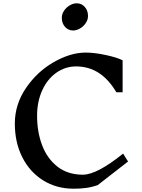

<svg xmlns="http://www.w3.org/2000/svg" viewBox="-20 -1125 860 1165"><path d="M724 -759V-565H686Q594 -722 442 -722Q376 -722 321.5 -683.5Q267 -645 236 -576.5Q205 -508 205 -423Q205 -325 235.5 -244Q266 -163 328.5 -114Q391 -65 483 -65Q568 -65 727 -193L757 -145L573 -2Q536 11 501.5 15.5Q467 20 427 20Q322 20 241 -31Q160 -82 115 -171.5Q70 -261 70 -375Q70 -492 138 -591.5Q206 -691 307 -748.5Q408 -806 500 -806Q553 -806 622.5 -791Q692 -776 724 -759ZM514 -1028Q514 -1005 500 -984.5Q486 -964 465 -952Q444 -940 424 -940Q394 -940 374.5 -962Q355 -984 355 -1017Q355 -1040 369 -1060.5Q383 -1081 404 -1093Q425 -1105 445 -1105Q475 -1105 494.5 -1083Q514 -1061 514 -1028Z"/></svg>

Font: Inknut Antiqua
Style: Regular
Weight: 400
Designer: Claus Eggers Sørensen
Foundry: Claus Eggers Sørensen
Version: Version 1.003; ttfautohint (v1.8.2) -l 8 -r 50 -G 200 -x 14 